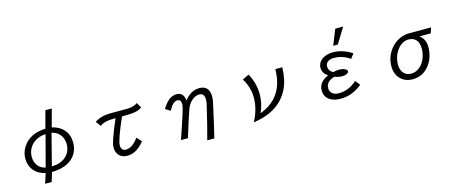

<svg xmlns="http://www.w3.org/2000/svg" viewBox="-52 -1664 6103 2567"><g transform="rotate(-15 3000.0 -380.5)"><path d="M588.9 -830.1H678.2L611.3 -586.9Q720.2 -559.1 774.9 -494.1Q835.9 -422.9 835.9 -316.9Q835.9 -202.1 765.6 -123Q668 -13.2 460.9 -8.8L421.9 119.1H331.1L375 -17.1Q282.2 -38.6 229.5 -94.7Q162.1 -166.5 162.1 -274.9Q162.1 -360.8 210 -434.1Q307.6 -583.5 524.9 -590.8ZM508.3 -520Q420.4 -516.6 357.9 -474.1Q301.8 -436 273.4 -376.5Q251 -329.1 251 -274.9Q251 -203.1 288.6 -152.3Q324.7 -104 394 -87.9ZM590.3 -518.1 478 -81.1Q549.8 -84.5 593.8 -101.1Q665.5 -127.9 705.6 -183.6Q747.1 -241.2 747.1 -316.9Q747.1 -402.3 696.8 -458.5Q658.2 -501.5 590.3 -518.1Z M1199.2 -504.9Q1289.1 -564.9 1417 -564.9H1637.2Q1742.7 -564.9 1793.5 -606.9L1835.4 -533.7Q1784.2 -495.1 1688 -488.3Q1645 -484.9 1557.1 -484.9Q1427.7 -192.4 1427.7 -117.2Q1427.7 -85 1442.4 -65.4Q1459.5 -42 1492.7 -42Q1585.4 -42 1668.5 -161.1L1729 -94.7Q1621.6 42 1493.2 42Q1408.7 42 1368.2 -15.1Q1339.8 -54.2 1339.8 -107.4Q1339.8 -152.8 1362.8 -219.7Q1398.9 -326.7 1467.3 -484.9Q1379.4 -484.4 1331.1 -473.1Q1287.1 -462.9 1250 -436Z M2236.3 24.9Q2303.2 -166 2349.1 -312.5Q2377 -401.4 2377 -434.6Q2377 -501 2324.7 -501Q2264.2 -501 2206.1 -388.2L2136.2 -432.1Q2180.7 -501 2217.8 -534.2Q2272.5 -583 2335 -583Q2434.6 -583 2445.3 -466.3Q2531.7 -583 2653.3 -583Q2730 -583 2765.1 -530.8Q2790.5 -493.7 2790.5 -432.6Q2790.5 -394 2776.9 -331.5Q2725.1 -95.2 2673.3 119.1H2575.2Q2622.1 -46.9 2689.9 -338.4Q2700.2 -382.3 2700.2 -411.6Q2700.2 -501 2629.4 -501Q2575.7 -501 2524.9 -457Q2477.1 -416 2451.7 -344.7Q2409.7 -226.6 2342.8 -6.3L2333 24.9Z M3796.9 -564.9Q3792.5 -392.1 3735.4 -273.4Q3652.8 -102.5 3476.1 -19Q3380.9 25.9 3238.8 48.8Q3324.7 -115.2 3324.7 -269Q3324.7 -416.5 3245.6 -542L3335.9 -586.9Q3412.6 -447.8 3412.6 -294.9Q3412.6 -167 3356.9 -45.9Q3530.8 -111.3 3618.2 -247.1Q3697.8 -371.1 3700.7 -564.9Z M4528.8 -666 4614.7 -879.9H4724.1L4592.3 -666ZM4689.9 -136.2 4742.2 -68.8Q4606.9 43.9 4445.3 43.9Q4357.4 43.9 4302.7 11.2Q4225.1 -35.2 4225.1 -128.9Q4225.1 -244.6 4359.9 -300.8Q4288.1 -352.1 4288.1 -423.3Q4288.1 -497.1 4354 -542.5Q4413.1 -583 4501 -583Q4636.2 -583 4764.2 -499L4715.3 -435.1Q4612.3 -506.8 4494.1 -506.8Q4450.2 -506.8 4420.9 -490.7Q4377.9 -466.8 4377.9 -418.5Q4377.9 -359.9 4438 -325.2Q4481 -337.4 4520 -337.4Q4574.2 -337.4 4607.4 -317.9Q4631.8 -303.7 4631.8 -286.1Q4631.8 -269 4607.9 -255.9Q4581.1 -241.2 4538.1 -241.2Q4489.7 -241.2 4436 -262.2Q4396.5 -251 4371.1 -233.9Q4316.9 -196.8 4316.9 -137.2Q4316.9 -79.1 4363.3 -51.3Q4393.1 -33.2 4439 -33.2Q4579.1 -33.2 4689.9 -136.2Z M5856 -564.9 5832 -488.8H5674.8Q5753.9 -430.7 5753.9 -323.2Q5753.9 -180.2 5675.8 -76.7Q5586.9 42 5440.4 42Q5343.3 42 5278.8 -19Q5209 -85.4 5209 -196.3Q5209 -319.8 5279.3 -418.5Q5330.6 -489.7 5406.2 -528.8Q5475.6 -564.9 5555.2 -564.9ZM5521.5 -486.8Q5438 -486.8 5374.5 -410.2Q5299.8 -319.8 5299.8 -195.8Q5299.8 -145 5319.8 -107.4Q5358.4 -36.1 5442.9 -36.1Q5519 -36.1 5578.6 -97.7Q5619.1 -139.2 5641.1 -200.2Q5663.1 -260.3 5663.1 -325.7Q5663.1 -407.2 5622.6 -448.7Q5585 -486.8 5521.5 -486.8Z"/></g></svg>

Font: FORM UDPGothic
Style: Regular
Weight: 400
Foundry: Pronama LLC
Version: Version 1.05101